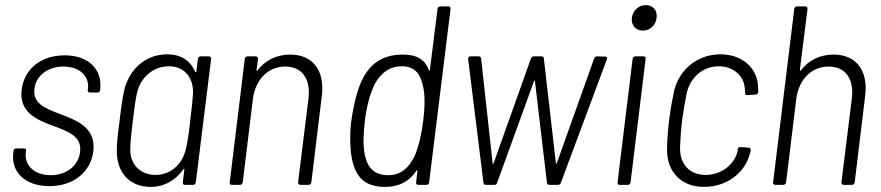

<svg xmlns="http://www.w3.org/2000/svg" viewBox="-20 -725 3454 753"><path d="M174 5C268 5 336 -50 346 -132C357 -225 281 -253 215 -278C157 -300 108 -319 115 -377C121 -428 167 -464 229 -464C294 -464 331 -425 325 -376L324 -372C323 -366 327 -362 333 -362H362C367 -362 372 -366 373 -372V-375C382 -452 328 -508 234 -508C143 -508 76 -457 65 -374C54 -284 124 -255 190 -231C248 -209 302 -190 294 -129C288 -76 242 -38 179 -38C113 -38 76 -78 81 -125L82 -133C83 -139 80 -143 74 -143H44C38 -143 34 -139 33 -133L32 -124C23 -51 78 5 174 5Z M756 -494 750 -445C750 -441 747 -440 745 -444C727 -487 689 -512 636 -512C551 -512 487 -454 467 -371C460 -338 454 -296 449 -251C443 -207 438 -166 438 -135C437 -50 487 8 571 8C624 8 669 -18 699 -61C701 -65 703 -64 703 -60L697 -10C696 -4 699 0 705 0H737C743 0 747 -4 748 -10L808 -494C808 -500 805 -504 799 -504H767C761 -504 757 -500 756 -494ZM710 -145C698 -85 653 -39 590 -39C528 -39 488 -83 491 -144C492 -173 494 -196 501 -252C508 -308 511 -332 517 -359C530 -420 580 -465 642 -465C704 -465 739 -420 737 -359C735 -331 733 -307 726 -251C720 -196 716 -172 710 -145Z M1118 -511C1067 -511 1021 -490 990 -449C988 -446 986 -447 986 -451L992 -494C992 -500 989 -504 983 -504H951C945 -504 941 -500 940 -494L881 -10C880 -4 883 0 889 0H921C927 0 931 -4 932 -10L972 -338C982 -414 1032 -464 1099 -464C1164 -464 1199 -416 1190 -340L1149 -10C1149 -4 1152 0 1158 0H1190C1196 0 1200 -4 1201 -10L1242 -348C1255 -448 1207 -511 1118 -511Z M1696 -690 1666 -451C1666 -447 1663 -446 1662 -450C1648 -488 1619 -511 1560 -511C1473 -511 1415 -469 1383 -368C1371 -330 1361 -278 1357 -245C1353 -211 1352 -171 1356 -128C1368 -30 1410 8 1491 8C1548 8 1587 -16 1613 -55C1615 -59 1618 -58 1617 -54L1612 -10C1611 -4 1615 0 1621 0H1653C1658 0 1663 -4 1663 -10L1747 -690C1748 -696 1744 -700 1739 -700H1707C1701 -700 1696 -696 1696 -690ZM1607 -115C1584 -67 1553 -38 1503 -38C1447 -38 1422 -67 1411 -117C1403 -152 1405 -200 1411 -252C1418 -308 1431 -357 1449 -394C1473 -438 1506 -465 1556 -465C1606 -465 1628 -436 1638 -391C1648 -354 1646 -305 1640 -252C1633 -198 1622 -150 1607 -115Z M1886 0H1919C1925 0 1929 -3 1930 -9L2074 -406C2076 -410 2078 -410 2078 -406L2125 -9C2126 -3 2129 0 2135 0H2168C2174 0 2178 -3 2180 -9L2360 -492C2363 -498 2361 -503 2354 -503L2322 -504C2316 -504 2312 -501 2310 -495L2164 -86C2163 -82 2161 -82 2160 -86L2113 -495C2113 -501 2110 -504 2104 -504H2074C2068 -504 2064 -500 2062 -495L1916 -85C1914 -81 1912 -81 1912 -85L1867 -495C1867 -500 1863 -504 1857 -504H1825C1819 -504 1815 -500 1816 -493L1876 -9C1876 -3 1880 0 1886 0Z M2501 -605C2529 -605 2552 -626 2555 -655C2559 -684 2541 -705 2513 -705C2485 -705 2462 -684 2458 -655C2455 -626 2473 -605 2501 -605ZM2410 0H2442C2448 0 2452 -4 2453 -10L2512 -494C2513 -500 2510 -504 2504 -504H2472C2466 -504 2462 -500 2461 -494L2402 -10C2401 -4 2404 0 2410 0Z M2741 8C2832 8 2903 -49 2921 -123C2923 -127 2924 -131 2924 -135C2925 -142 2922 -146 2916 -146L2885 -148C2879 -149 2874 -146 2873 -139V-133C2862 -83 2812 -39 2747 -39C2684 -39 2646 -82 2647 -145C2648 -172 2650 -208 2655 -252C2661 -294 2667 -331 2673 -359C2687 -421 2736 -465 2799 -465C2860 -465 2898 -424 2901 -378C2901 -374 2902 -371 2902 -366V-361C2902 -354 2905 -352 2911 -352L2943 -354C2949 -355 2953 -358 2954 -365L2953 -383C2952 -454 2895 -512 2805 -512C2716 -512 2645 -453 2624 -370C2617 -336 2610 -299 2604 -253C2599 -209 2596 -169 2596 -135C2597 -50 2652 8 2741 8Z M3249 -511C3198 -511 3152 -490 3121 -449C3119 -446 3117 -447 3117 -451L3147 -690C3147 -696 3144 -700 3138 -700H3106C3100 -700 3096 -696 3095 -690L3012 -10C3011 -4 3014 0 3020 0H3052C3058 0 3062 -4 3063 -10L3103 -338C3113 -414 3163 -464 3230 -464C3295 -464 3330 -416 3321 -340L3280 -10C3280 -4 3283 0 3289 0H3321C3327 0 3331 -4 3332 -10L3373 -348C3386 -448 3338 -511 3249 -511Z"/></svg>

Font: Barlow Semi Condensed Light
Style: Italic
Weight: 300
Width: 4
Italic angle: -7°
Designer: Jeremy Tribby
Foundry: Tribby Type
Version: Version 1.422;hotconv 1.0.109;makeotfexe 2.5.65596